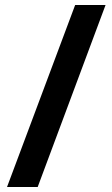

<svg xmlns="http://www.w3.org/2000/svg" viewBox="-20 -739 447 764"><path d="M400 -719H279L8 5H130Z"/></svg>

Font: Noto Sans Myanmar Condensed
Style: Bold
Weight: 700
Width: 3
Designer: Monotype Design Team
Foundry: Monotype Imaging Inc.
Version: Version 2.107